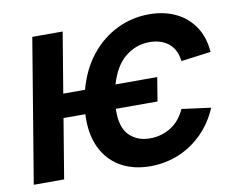

<svg xmlns="http://www.w3.org/2000/svg" viewBox="-80 -842 1170 957"><g transform="rotate(-10 504.5 -363.5)"><path d="M717 -421.9 697.4 -301.8H486.2Q483.3 -210.6 523.3 -168.9Q563.2 -127.1 630 -127.1Q686.4 -127.1 733.8 -155.9Q781.2 -184.7 808.2 -244.3L955.3 -224.8Q924.4 -151.6 871.8 -98.9Q819.2 -46.2 751.6 -18.1Q683.9 9.9 607.2 9.9Q520.6 9.9 456.9 -26.8Q393.1 -63.6 360.1 -133.2Q327.1 -202.8 332 -301.8H221.6L171.5 0H17.8L138.5 -727.3H292.3L241.5 -421.9H351.6Q378.6 -521.7 434.8 -592.2Q491.1 -662.6 567.5 -699.9Q643.8 -737.2 730.8 -737.2Q805.4 -737.2 864 -709.5Q922.6 -681.8 958.6 -628.7Q994.7 -575.6 1000.7 -499.3L849.8 -479.4Q842.7 -539.8 804.7 -570Q766.7 -600.1 708.8 -600.1Q641.3 -600.1 587.2 -557.2Q533 -514.2 505.7 -421.9Z"/></g></svg>

Font: Inter UI
Style: Bold Italic
Weight: 700
Italic angle: 9.39999°
Designer: Rasmus Andersson
Foundry: rsms
Version: 3.2;8d6f07862